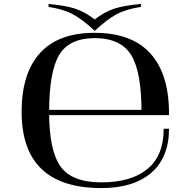

<svg xmlns="http://www.w3.org/2000/svg" viewBox="-20 -937 970 977"><path d="M813 -282Q813 -145 730 -77Q647 -9 496 -9Q346 -9 288 -90Q230 -171 230 -367Q230 -573 281.5 -658Q333 -743 462 -743Q596 -743 649 -654.5Q702 -566 700 -351H840Q842 -556 747 -663Q652 -770 461 -770Q277 -770 183.5 -667Q90 -564 90 -368Q90 20 496 20Q660 20 750 -58Q840 -136 840 -282ZM726 -378H206L208 -351H726ZM462 -780V-838Q410 -878 361 -893.5Q312 -909 227 -917V-902Q304 -890 352.5 -863.5Q401 -837 462 -780ZM462 -780Q523 -837 571.5 -863.5Q620 -890 697 -902V-917Q612 -909 563 -893.5Q514 -878 462 -838Z"/></svg>

Font: Solide Mirage
Style: Mono
Weight: 400
Width: 6
Designer: Jérémy Landes
Foundry: Velvetyne Type Foundry
Version: Version 1.1